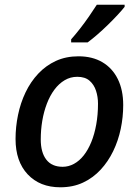

<svg xmlns="http://www.w3.org/2000/svg" viewBox="-20 -786 583 815"><path d="M236 9Q149 9 97.5 -46Q46 -101 46 -196Q46 -247 56.5 -298Q67 -349 88.5 -394Q110 -439 142.5 -473.5Q175 -508 217.5 -527.5Q260 -547 313 -547Q372 -547 414.5 -522Q457 -497 480 -450.5Q503 -404 503 -340Q503 -289 492.5 -239Q482 -189 460.5 -144.5Q439 -100 407 -65.5Q375 -31 332.5 -11Q290 9 236 9ZM246 -78Q271 -78 294 -90.5Q317 -103 335.5 -126.5Q354 -150 367.5 -183Q381 -216 388.5 -257.5Q396 -299 396 -346Q396 -375 387.5 -401Q379 -427 360 -443.5Q341 -460 308 -460Q279 -460 254.5 -445.5Q230 -431 211 -405.5Q192 -380 179 -346Q166 -312 159.5 -273.5Q153 -235 153 -194Q153 -139 176.5 -108.5Q200 -78 246 -78ZM282 -619Q299 -638 319 -663.5Q339 -689 358 -716.5Q377 -744 391 -766H509V-757Q499 -744 480 -723.5Q461 -703 438.5 -681Q416 -659 393.5 -639.5Q371 -620 352 -606H282Z"/></svg>

Font: Noto Sans Display Medium
Style: Italic
Weight: 500
Italic angle: -12°
Designer: Monotype Design Team
Foundry: Monotype Imaging Inc.
Version: Version 2.003